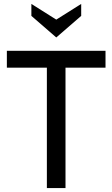

<svg xmlns="http://www.w3.org/2000/svg" viewBox="-20 -959 573 979"><path d="M219 -614H15V-700H518V-614H314V0H219ZM140 -878V-939L267 -859L394 -939V-878L267 -768Z"/></svg>

Font: Cabin
Style: Regular
Weight: 400
Designer: Pablo Impallari
Foundry: Pablo Impallari. http://www.impallari.com Igino Marini. http://www.ikern.com
Version: Version 2.200